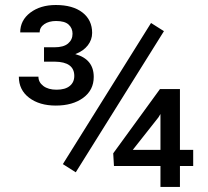

<svg xmlns="http://www.w3.org/2000/svg" viewBox="-20 -736 818 756"><path d="M278.3 -57.6 227.5 -89.8 574.7 -645.5 625.5 -613.3ZM688.5 -146H740.7V-82.5H688.5V0H611.8V-82.5H428.7L425.8 -132.3L609.9 -385.3H688.5ZM502.9 -146H611.8V-287.1L603.5 -273.4ZM153.3 -549.8H194.3Q230.5 -549.8 248 -564.7Q265.6 -579.6 265.6 -603Q265.6 -625 250.2 -639.2Q234.9 -653.3 200.7 -653.3Q172.9 -653.3 154.5 -640.9Q136.2 -628.4 136.2 -608.4H59.6Q59.6 -656.2 99.4 -686.3Q139.2 -716.3 199.7 -716.3Q266.6 -716.3 304.7 -686.8Q342.8 -657.2 342.8 -606.4Q342.8 -579.6 325.7 -557.4Q308.6 -535.2 276.4 -522.9Q349.1 -502.9 349.1 -433.1Q349.1 -381.3 307.6 -350.8Q266.1 -320.3 199.7 -320.3Q135.3 -320.3 94.7 -351.1Q54.2 -381.8 54.2 -434.1H131.3Q131.3 -412.1 150.6 -397.5Q169.9 -382.8 202.6 -382.8Q236.8 -382.8 254.6 -397.5Q272.5 -412.1 272.5 -437Q272.5 -492.2 196.3 -493.2H153.3Z"/></svg>

Font: Roboto-ThirdPerson-AD3FC
Style: ThirdPerson-AD3FC
Weight: 400
Designer: Google
Version: Version 2.137; 2017